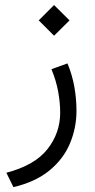

<svg xmlns="http://www.w3.org/2000/svg" viewBox="-20 -499 387 782"><path d="M137.7 -416 200.2 -478.5 263.2 -416 200.2 -353.5ZM254.9 -240.7Q274.4 -193.4 283 -144.5Q291.5 -95.7 291.5 -47.9Q291.5 21.5 265.1 84.7Q238.8 147.9 182.1 194.8Q125.5 241.7 34.7 263.2L5.9 204.6Q121.6 174.3 173.3 108.4Q225.1 42.5 225.1 -40Q225.1 -81.5 216.8 -126.5Q208.5 -171.4 189.5 -217.3Z"/></svg>

Font: Vazir Light
Style: Light
Weight: 300
Designer: Saber Rastikerdar
Foundry: Saber Rastikerdar
Version: Version 30.0.0